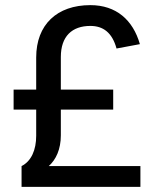

<svg xmlns="http://www.w3.org/2000/svg" viewBox="-20 -728 604 748"><path d="M170 -81C198 -106 217 -146 217 -201V-301H421V-379H217V-506C217 -587 261 -627 332 -627C382 -627 417 -601 434 -539L525 -556C498 -650 433 -708 332 -708C202 -708 121 -632 121 -504V-379H33V-301H121V-199C121 -144 102 -100 64 -81V0H527V-81Z"/></svg>

Font: Arthouse Owned Medium
Style: Regular
Weight: 500
Designer: Jeremy Tribby
Foundry: Tribby Type
Version: Version 1.000;PS 001.000;hotconv 1.0.88;makeotf.lib2.5.64775